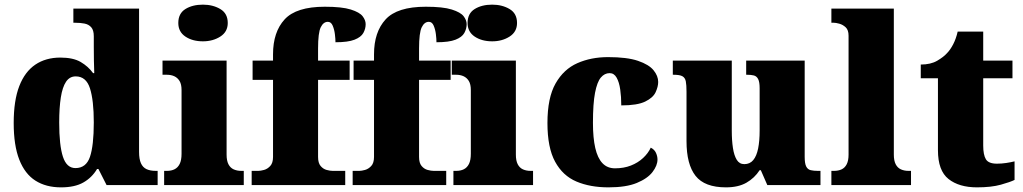

<svg xmlns="http://www.w3.org/2000/svg" viewBox="-20 -797 4408 827"><path d="M243 10Q178 10 132.5 -19Q87 -48 63 -109.5Q39 -171 39 -267Q39 -364 63 -426Q87 -488 132 -518.5Q177 -549 240 -549Q295 -549 327.5 -530Q360 -511 381 -482H386Q385 -505 384.5 -536Q384 -567 384 -596V-641Q384 -667 373 -679.5Q362 -692 344 -695.5Q326 -699 304 -699H296V-760H579V-143Q579 -112 587 -94Q595 -76 611 -68.5Q627 -61 651 -61H659V0H439L404 -69H398Q376 -32 339 -11Q302 10 243 10ZM305 -73Q351 -73 367.5 -121.5Q384 -170 384 -270Q384 -365 367.5 -416.5Q351 -468 306 -468Q280 -468 264.5 -445Q249 -422 242 -377.5Q235 -333 235 -269Q235 -171 251 -122Q267 -73 305 -73Z M687 0V-61H699Q718 -61 732 -68Q746 -75 754 -91Q762 -107 762 -135V-409Q762 -434 753.5 -448Q745 -462 731 -468.5Q717 -475 699 -475H680V-536H956V-131Q956 -105 964 -89.5Q972 -74 986.5 -67.5Q1001 -61 1019 -61H1030V0ZM854 -619Q809 -619 778.5 -639.5Q748 -660 748 -698Q748 -739 778.5 -758Q809 -777 854 -777Q897 -777 929 -758Q961 -739 961 -698Q961 -660 929 -639.5Q897 -619 854 -619Z M1064 0V-61H1093Q1102 -61 1117 -65Q1132 -69 1144 -82Q1156 -95 1156 -121V-453H1068V-536H1156V-563Q1156 -659 1206 -713.5Q1256 -768 1379 -768Q1453 -768 1491 -756Q1529 -744 1542 -727Q1555 -710 1555 -693Q1555 -673 1545 -655Q1535 -637 1507 -626Q1479 -615 1425 -615Q1425 -629 1422.5 -649.5Q1420 -670 1413 -686.5Q1406 -703 1392 -703Q1373 -703 1361.5 -679.5Q1350 -656 1350 -588V-536H1486V-453H1350V-121Q1350 -95 1361 -82Q1372 -69 1387 -65Q1402 -61 1413 -61H1467V0Z M1499 0V-61H1528Q1537 -61 1552 -65Q1567 -69 1579 -82Q1591 -95 1591 -121V-453H1503V-536H1591V-563Q1591 -659 1641 -713.5Q1691 -768 1814 -768Q1888 -768 1926 -756Q1964 -744 1977 -727Q1990 -710 1990 -693Q1990 -673 1980 -655Q1970 -637 1942 -626Q1914 -615 1860 -615Q1860 -629 1857.5 -649.5Q1855 -670 1848 -686.5Q1841 -703 1827 -703Q1808 -703 1796.5 -679.5Q1785 -656 1785 -588V-536H1921V-453H1785V-121Q1785 -95 1796 -82Q1807 -69 1822 -65Q1837 -61 1848 -61H1902V0Z M1933 0V-61H1945Q1964 -61 1978 -68Q1992 -75 2000 -91Q2008 -107 2008 -135V-409Q2008 -434 1999.5 -448Q1991 -462 1977 -468.5Q1963 -475 1945 -475H1926V-536H2202V-131Q2202 -105 2210 -89.5Q2218 -74 2232.5 -67.5Q2247 -61 2265 -61H2276V0ZM2100 -619Q2055 -619 2024.5 -639.5Q1994 -660 1994 -698Q1994 -739 2024.5 -758Q2055 -777 2100 -777Q2143 -777 2175 -758Q2207 -739 2207 -698Q2207 -660 2175 -639.5Q2143 -619 2100 -619Z M2601 10Q2522 10 2463 -15Q2404 -40 2371 -100.5Q2338 -161 2338 -267Q2338 -376 2373 -437.5Q2408 -499 2467 -525Q2526 -551 2599 -551Q2681 -551 2728 -535Q2775 -519 2795 -494.5Q2815 -470 2815 -444Q2815 -424 2804 -400Q2793 -376 2759 -359.5Q2725 -343 2656 -343Q2656 -380 2651.5 -411.5Q2647 -443 2636 -462.5Q2625 -482 2606 -482Q2584 -482 2568 -463Q2552 -444 2543 -397.5Q2534 -351 2534 -268Q2534 -203 2544 -159.5Q2554 -116 2575 -94Q2596 -72 2629 -72Q2667 -72 2697.5 -84Q2728 -96 2750 -116.5Q2772 -137 2783 -161Q2799 -153 2805.5 -138.5Q2812 -124 2812 -110Q2812 -84 2790.5 -56Q2769 -28 2723 -9Q2677 10 2601 10Z M3107 10Q3015 10 2976 -39.5Q2937 -89 2937 -189V-402Q2937 -431 2934 -446.5Q2931 -462 2919.5 -468.5Q2908 -475 2882 -475H2878V-536H3132V-234Q3132 -192 3137 -159.5Q3142 -127 3153.5 -108.5Q3165 -90 3186 -90Q3210 -90 3224.5 -107.5Q3239 -125 3245.5 -157.5Q3252 -190 3252 -235V-417Q3252 -444 3245.5 -456.5Q3239 -469 3227 -472Q3215 -475 3198 -475H3194V-536H3446V-121Q3446 -93 3452.5 -80Q3459 -67 3472 -64Q3485 -61 3502 -61H3514V0H3285L3257 -64H3252Q3230 -30 3195 -10Q3160 10 3107 10Z M3561 0V-61H3572Q3591 -61 3605 -67.5Q3619 -74 3627 -89.5Q3635 -105 3635 -131V-643Q3635 -668 3622.5 -679.5Q3610 -691 3595 -695Q3580 -699 3572 -699H3561V-760H3830V-131Q3830 -105 3838 -89.5Q3846 -74 3860.5 -67.5Q3875 -61 3893 -61H3904V0Z M4188 10Q4111 10 4065.5 -26Q4020 -62 4020 -150V-460H3946V-519Q3989 -519 4017 -535.5Q4045 -552 4059 -568Q4073 -582 4085.5 -606Q4098 -630 4105 -661H4215V-536H4341V-460H4215V-170Q4215 -130 4226.5 -111Q4238 -92 4274 -92Q4294 -92 4314 -95Q4334 -98 4350 -102V-22Q4332 -13 4291 -1.5Q4250 10 4188 10Z"/></svg>

Font: Noto Serif Hebrew Black
Style: Regular
Weight: 900
Version: Version 2.003